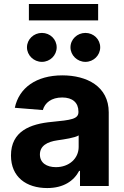

<svg xmlns="http://www.w3.org/2000/svg" viewBox="-20 -929 620 959"><path d="M34.8 -152.3C34.8 -44.4 111.9 10.3 215.9 10.3C296.5 10.3 348.7 -24.9 375.4 -75.6H379.6V0H523.1V-367.9C523.1 -497.9 413 -552.6 291.5 -552.6C160.9 -552.6 74.9 -490.1 54 -390.6L193.9 -379.3C204.2 -415.5 236.5 -442.1 290.8 -442.1C342.3 -442.1 371.8 -416.2 371.8 -371.4V-369.3C371.8 -334.2 334.5 -329.5 239.7 -320.3C131.7 -310.4 34.8 -274.1 34.8 -152.3ZM470.2 -827.1V-909.1H124.3V-827.1ZM179.3 -157.3C179.3 -199.9 214.5 -220.9 267.8 -228.3C300.8 -233 354.8 -240.8 372.9 -252.8V-195C372.9 -137.8 325.6 -94.1 259.2 -94.1C212.7 -94.1 179.3 -115.8 179.3 -157.3ZM332 -692.5C332 -653.1 365.8 -620 406.6 -620C447.8 -620 480.5 -653.1 480.5 -692.5C480.5 -732.6 447.8 -764.6 406.6 -764.6C365.8 -764.6 332 -732.6 332 -692.5ZM114.7 -692.5C114.7 -653.1 148.4 -620 189.3 -620C230.5 -620 263.1 -653.1 263.1 -692.5C263.1 -732.6 230.5 -764.6 189.3 -764.6C148.4 -764.6 114.7 -732.6 114.7 -692.5Z"/></svg>

Font: Inter-Hewn
Style: Bold
Weight: 700
Designer: Rasmus Andersson
Foundry: rsms
Version: Version 3.012;git-f93a4a705